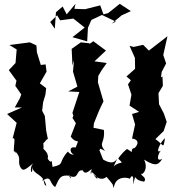

<svg xmlns="http://www.w3.org/2000/svg" viewBox="-20 -939 917 1002"><path d="M242 -824 278 -859 294 -833 363 -842 422 -795 358 -745 435 -723 439 -794 457 -835 512 -861 585 -826 563 -816 615 -859 663 -881 605 -919 545 -871 520 -864 503 -911 424 -891 368 -893 374 -919 328 -864 307 -905 272 -875 266 -789ZM590 -107C586 -111 579 -71 519 -106C514 -115 524 -93 498 -157C512 -148 481 -178 528 -151C491 -198 530 -190 522 -261L468 -272L470 -295C482 -323 492 -352 505 -379L520 -410L491 -509L493 -543L512 -575L537 -610L473 -619L533 -675L467 -724L445 -708L448 -713L402 -718L354 -684L358 -598L366 -625L361 -565L384 -487L336 -462L394 -459L358 -350L363 -334L358 -324L376 -296L349 -226C384 -179 398 -228 375 -169C328 -180 352 -118 381 -135C371 -137 356 -121 334 -148C280 -88 322 -83 254 -68C246 -130 256 -71 229 -110C234 -132 224 -146 203 -166C191 -135 217 -142 203 -211C198 -164 221 -218 230 -213L221 -257L214 -334L200 -361L205 -405L217 -445L221 -479L188 -504L223 -565L218 -603L193 -600L172 -668V-677L170 -702L136 -718L29 -704L67 -681L61 -610L26 -573L66 -518L60 -491L91 -446L83 -425L57 -378H94L17 -344L67 -298L46 -217C63 -222 52 -195 52 -146C52 -163 70 -121 60 -149C95 -112 70 -102 85 -69C99 -45 104 -46 155 -88C127 -62 150 -10 149 -66C156 -25 202 -37 222 30C203 30 211 -32 201 5C251 -30 236 19 268 37C291 -12 294 -27 342 -22C341 -35 364 17 340 -22C396 2 373 -55 412 -50C426 -17 459 -64 459 -54C441 -21 471 -33 450 -49C504 -7 492 13 466 -32C476 -19 506 9 536 -16C580 35 565 20 574 43C580 -21 642 -15 658 -6C663 -21 681 -36 674 24C698 -48 663 0 732 9C751 -14 707 -24 718 -36C711 -17 760 -48 732 -106C798 -64 809 -84 827 -110C792 -92 804 -134 819 -153C787 -131 817 -199 841 -218C831 -156 836 -183 791 -213L834 -255L850 -303L835 -347L810 -395L807 -453L830 -491L828 -540L820 -535L824 -564L847 -608L832 -652L854 -750L757 -675L727 -705L677 -694L656 -700L684 -637L685 -580L640 -540L663 -520L648 -499L666 -445L656 -388L706 -355L669 -344L685 -289L669 -216C704 -212 705 -188 683 -167C648 -160 692 -128 644 -161C640 -163 606 -128 597 -111C634 -75 607 -103 573 -70Z"/></svg>

Font: Asimov Aggro
Style: Condensed
Weight: 500
Designer: Google
Version: Version 2.000980; 2014